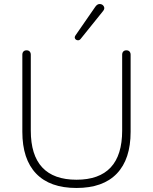

<svg xmlns="http://www.w3.org/2000/svg" viewBox="-20 -926 760 954"><path d="M91 -271V-654Q91 -664 96.5 -670Q102 -676 112 -676Q122 -676 127.5 -670Q133 -664 133 -654V-277Q133 -155 190 -94Q247 -33 360 -33Q473 -33 530 -94Q587 -155 587 -277V-654Q587 -664 592.5 -670Q598 -676 608 -676Q618 -676 623.5 -670Q629 -664 629 -654V-271Q629 -135 560.5 -63.5Q492 8 360 8Q228 8 159.5 -63.5Q91 -135 91 -271ZM355 -750 454 -893Q464 -907 477 -906Q490 -905 496 -894Q502 -883 492 -871L381 -733Q375 -725 366 -726Q357 -727 353 -734Q349 -741 355 -750Z"/></svg>

Font: SN Pro Thin
Style: Regular
Weight: 200
Designer: Tobias Whetton
Foundry: Supernotes
Version: Version 1.003;Glyphs 3.3 (3324)